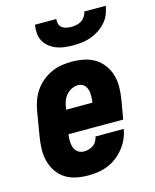

<svg xmlns="http://www.w3.org/2000/svg" viewBox="-113 -816 726 901"><g transform="rotate(-15 250.0 -366.0)"><path d="M203 8Q173 8 144.5 2Q116 -4 92.5 -19Q69 -34 53.5 -57Q38 -80 30.5 -107.5Q23 -135 23.5 -165Q24 -195 29 -225L49 -345Q53 -369 61.5 -394Q70 -419 85 -441Q100 -463 121 -480.5Q142 -498 166 -509Q190 -520 215.5 -524Q241 -528 265 -528Q296 -528 325 -522Q354 -516 377.5 -501.5Q401 -487 418 -464Q435 -441 443 -413.5Q451 -386 450.5 -356Q450 -326 445 -295L429 -203H163Q161 -187 161 -170.5Q161 -154 166 -139.5Q171 -125 183.5 -115.5Q196 -106 213 -106Q224 -106 236 -109Q248 -112 258.5 -119.5Q269 -127 275 -138Q281 -149 283 -160H420Q416 -136 406 -113Q396 -90 380 -70Q364 -50 343.5 -34Q323 -18 299.5 -8.5Q276 1 251.5 4.5Q227 8 203 8ZM182 -317H310Q312 -328 312.5 -338.5Q313 -349 312.5 -359.5Q312 -370 309 -379.5Q306 -389 300.5 -397Q295 -405 285.5 -409.5Q276 -414 265 -414Q250 -414 234.5 -406.5Q219 -399 208 -386Q197 -373 191.5 -357.5Q186 -342 184 -326ZM293 -600Q272 -600 251.5 -602.5Q231 -605 212.5 -612Q194 -619 178.5 -631.5Q163 -644 153.5 -661Q144 -678 142.5 -698.5Q141 -719 144 -740H248Q246 -728 249.5 -716.5Q253 -705 262 -698Q271 -691 283 -688.5Q295 -686 307 -686Q319 -686 332 -688.5Q345 -691 356 -698Q367 -705 374.5 -716.5Q382 -728 384 -740H488Q485 -719 476.5 -698.5Q468 -678 452.5 -661Q437 -644 417.5 -631.5Q398 -619 377.5 -612Q357 -605 335.5 -602.5Q314 -600 293 -600Z"/></g></svg>

Font: Iosevka Heavy Oblique
Style: Regular
Weight: 900
Italic angle: -9°
Monospace: yes
Designer: Belleve Invis
Foundry: Belleve Invis
Version: Version 32.5.0; ttfautohint (v1.8.4)